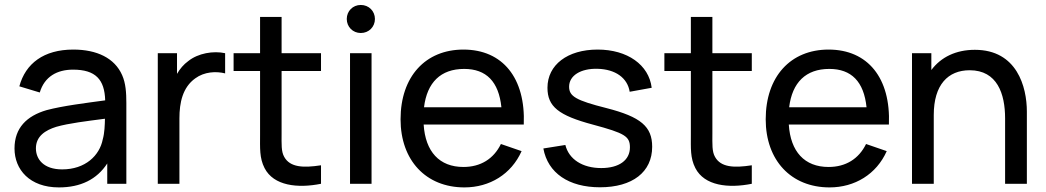

<svg xmlns="http://www.w3.org/2000/svg" viewBox="-20 -760 4326 794"><path d="M485 -449.5C454 -520 380.5 -555 283 -555C161 -555 85.5 -497.5 60 -403L144.5 -377.5C164 -443.5 216.5 -472 282 -472C375.5 -472 412.5 -431 415 -345C335 -334 240 -322.5 172.5 -304.5C90.5 -280.5 40 -231 40 -146C40 -59 102.5 15 223.5 15C313.5 15 380.5 -18 423.5 -84V0H502.5V-334C502.5 -376.5 500 -416 485 -449.5ZM237 -59.5C160 -59.5 128.5 -102 128.5 -146.5C128.5 -197 168 -221.5 212.5 -235.5C265 -250.5 338 -259 414 -269C413.5 -244.5 412.5 -210 405 -184C392 -117 333 -59.5 237 -59.5Z M758 -507C740 -494 724 -475.5 712 -454.5V-540H632.5V0H722V-271C722 -335 735 -398.5 787.5 -436C825 -463.5 873.5 -466 911 -456.5V-540C863 -550.5 799.5 -540.5 758 -507Z M1307.5 -466.5V-540H1144.5V-690H1055.5V-540H946V-466.5H1055.5V-204C1055.5 -148 1052.5 -107 1074 -65C1111.5 8.5 1211 19.5 1307.5 0V-76.5C1233.5 -65 1179.5 -68 1155.5 -111C1142.5 -133.5 1144.5 -163.5 1144.5 -208V-466.5Z M1472 -623.5C1505.5 -623.5 1530.5 -649 1530.5 -681.5C1530.5 -714 1505.5 -739.5 1472 -739.5C1439 -739.5 1414 -714 1414 -681.5C1414 -649 1439 -623.5 1472 -623.5ZM1516.5 0V-540H1427.5V0Z M2146 -245C2154 -437 2059 -555 1896.5 -555C1739.5 -555 1636.5 -443.5 1636.5 -266.5C1636.5 -97.5 1741 15 1900.5 15C2005 15 2094.5 -39.5 2137 -135L2051.5 -164.5C2021.5 -103 1967.5 -69.5 1896.5 -69.5C1797 -69.5 1739 -133 1732 -245ZM1899.5 -475C1991 -475 2042.5 -422.5 2053.5 -316.5H1733.5C1746 -419 1802.5 -475 1899.5 -475Z M2461 14.5C2595.5 14.5 2677 -48.5 2677 -153C2677 -236.5 2630.5 -276.5 2488 -313C2361 -345 2333.5 -362 2333.5 -401.5C2333.5 -447.5 2381.5 -477.5 2451.5 -475.5C2525 -473.5 2575 -438 2584 -380.5L2675 -397C2663.5 -492 2574.5 -555 2451.5 -555C2327 -555 2244 -492 2244 -397C2244 -319.5 2289.5 -282.5 2432.5 -244.5C2564.5 -209 2585 -196 2585 -150.5C2585 -97.5 2540 -65 2466.5 -65C2388.5 -65 2332.5 -101.5 2318 -160.5L2227 -146C2245.5 -44.5 2332 14.5 2461 14.5Z M3089 -466.5V-540H2926V-690H2837V-540H2727.5V-466.5H2837V-204C2837 -148 2834 -107 2855.5 -65C2893 8.5 2992.5 19.5 3089 0V-76.5C3015 -65 2961 -68 2937 -111C2924 -133.5 2926 -163.5 2926 -208V-466.5Z M3656 -245C3664 -437 3569 -555 3406.5 -555C3249.5 -555 3146.5 -443.5 3146.5 -266.5C3146.5 -97.5 3251 15 3410.5 15C3515 15 3604.5 -39.5 3647 -135L3561.5 -164.5C3531.5 -103 3477.5 -69.5 3406.5 -69.5C3307 -69.5 3249 -133 3242 -245ZM3409.5 -475C3501 -475 3552.5 -422.5 3563.5 -316.5H3243.5C3256 -419 3312.5 -475 3409.5 -475Z M4011.5 -554C3933.5 -554 3871.5 -524 3831.5 -470.5V-540H3751.5V0H3841.5V-284.5C3841.5 -409.5 3900.5 -469.5 3990 -469.5C4104 -469.5 4136.5 -372 4136.5 -270.5V0H4226.5V-298.5C4226.5 -401 4185.5 -554 4011.5 -554Z"/></svg>

Font: Hauora Medium
Style: Regular
Weight: 500
Designer: Wayne Shih
Foundry: WCYS
Version: Version 1.001;hotconv 1.0.109;makeotfexe 2.5.65596